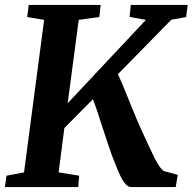

<svg xmlns="http://www.w3.org/2000/svg" viewBox="-23 -763 786 783"><path d="M-3 0 3.5 -46.5 75 -60 157 -682 88 -693.5 94 -743H387.5L382 -693.5L298 -682L253 -342L572 -682L505.5 -694L510.5 -743H742.5L736 -693.5L675.5 -682.5L458 -460.5Q468 -439 480.8 -408Q493.5 -377 507 -343.8Q520.5 -310.5 533 -280.5Q545.5 -250.5 554.5 -231.5Q571.5 -194.5 584.8 -165.8Q598 -137 608.5 -116.5Q619 -96 628 -83.2Q637 -70.5 645 -65.5L702 -50L693.5 0H510.5Q500.5 -1 491.2 -10Q482 -19 473.2 -35.2Q464.5 -51.5 455 -74.8Q445.5 -98 434 -127.5Q425.5 -151 416 -179.8Q406.5 -208.5 396.2 -240Q386 -271.5 376 -302Q366 -332.5 356 -358.5L239.5 -241L216 -60L300 -46.5L296 0Z"/></svg>

Font: Merriweather Light 18pt
Style: Bold Italic
Weight: 700
Italic angle: -7.8°
Version: Version 2.101